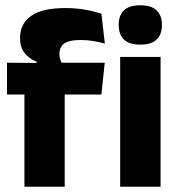

<svg xmlns="http://www.w3.org/2000/svg" viewBox="-20 -707 678 727"><path d="M228 -676.5Q268.5 -676.5 303.2 -670.2Q338 -664 364 -655L377 -542Q357 -547.5 334.5 -551.5Q312 -555.5 285.5 -555.5Q254 -555.5 236.2 -548.8Q218.5 -542 211.8 -530.2Q205 -518.5 205 -502V-501Q205 -489 208.8 -479.5Q212.5 -470 217.5 -461.5L118.5 -458V-473.5Q92.5 -483.5 74.2 -505Q56 -526.5 56 -561V-563.5Q56 -617 97.8 -646.8Q139.5 -676.5 228 -676.5ZM72.5 0V-426.5H225V0ZM6.5 -349V-469.5L138.5 -468.5L196.5 -469.5H376.5L364 -349ZM435 0V-491.5H588V0ZM511.5 -538Q468.5 -538 449 -557.8Q429.5 -577.5 429.5 -611V-614.5Q429.5 -648 449 -667.5Q468.5 -687 511.5 -687Q553.5 -687 573.2 -667.5Q593 -648 593 -614.5V-611Q593 -577 573.2 -557.5Q553.5 -538 511.5 -538Z"/></svg>

Font: Anek Bangla
Style: Bold
Weight: 700
Designer: Sulekha Rajkumar (Bangla), Yesha Goshar (Latin)
Foundry: Ek Type
Version: Version 1.003